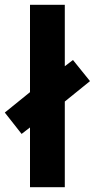

<svg xmlns="http://www.w3.org/2000/svg" viewBox="-46 -780 395 800"><path d="M79 0H224V-357L329 -442L258 -530L224 -504V-760H79V-396L-26 -311L44 -222L79 -249Z"/></svg>

Font: Noto Sans Lao UI ExtCond ExtBd
Style: Regular
Weight: 800
Width: 2
Designer: Monotype Design Team
Foundry: Monotype Imaging Inc.
Version: Version 2.000